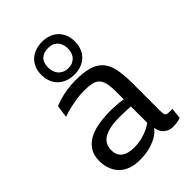

<svg xmlns="http://www.w3.org/2000/svg" viewBox="-228 -875 984 984"><g transform="rotate(-45 263.5 -383.0)"><path d="M278.3 -221.2Q264.2 -221.2 246.8 -220.5Q229.5 -219.7 212.2 -216.8Q194.8 -213.9 178.7 -208Q162.6 -202.1 150.1 -192.4Q137.7 -182.6 130.1 -167.2Q122.6 -151.9 122.6 -130.9Q122.6 -93.3 146.7 -75.2Q170.9 -57.1 215.3 -57.1Q246.1 -57.1 271.2 -63.5Q296.4 -69.8 314.5 -78.1Q335.4 -87.4 352.5 -99.6V-218.3Q341.3 -219.2 328.6 -219.7Q317.9 -220.2 304.7 -220.5Q291.5 -220.7 278.3 -221.2ZM442.4 -100.6Q442.4 -83 444.6 -73.5Q446.8 -64 453.1 -61.5Q460 -58.6 471.9 -59.1Q483.9 -59.6 494.1 -59.6L487.8 0Q481 2.4 472.2 4.4Q464.8 6.3 454.8 7.6Q444.8 8.8 433.1 8.8Q413.1 8.8 399.2 1.7Q385.3 -5.4 376.5 -15.1Q367.7 -24.9 363.5 -38.1Q359.4 -51.3 359.4 -57.1Q346.2 -38.6 322.8 -23.9Q302.7 -11.2 270.3 -1.2Q237.8 8.8 189 8.8Q155.8 8.8 128.2 -0.7Q100.6 -10.3 81.1 -28.8Q61.5 -47.4 50.8 -74.7Q40 -102.1 40 -134.3Q40 -178.2 59.1 -206.1Q78.1 -233.9 109.4 -249.5Q140.6 -265.1 180.9 -271.2Q221.2 -277.3 263.7 -277.3Q280.8 -277.3 296.9 -276.1Q313 -274.9 325.7 -273.9Q340.3 -271.5 352.5 -270V-325.2Q352.5 -363.8 346.7 -387.7Q340.8 -411.6 327.4 -424.3Q314 -437 292.5 -441.2Q271 -445.3 239.7 -445.3Q209.5 -445.3 181.2 -440.7Q152.8 -436 129.9 -430.7Q103 -424.3 79.6 -415.5L89.4 -483.4Q107.9 -491.7 131.8 -498.5Q152.3 -504.4 181.2 -509.3Q210 -514.2 246.6 -514.2Q305.7 -514.2 343.8 -502.7Q381.8 -491.2 403.8 -465.6Q425.8 -439.9 434.1 -398.7Q442.4 -357.4 442.4 -298.3ZM265.1 -538.1Q237.8 -538.1 215.3 -546.1Q192.9 -554.2 176.5 -569.6Q160.2 -585 151.1 -607.2Q142.1 -629.4 142.1 -657.7Q142.1 -685.1 151.1 -706.8Q160.2 -728.5 176.5 -743.7Q192.9 -758.8 215.3 -766.8Q237.8 -774.9 265.1 -774.9Q291.5 -774.9 313.5 -766.8Q335.4 -758.8 351.3 -743.7Q367.2 -728.5 376.2 -706.8Q385.3 -685.1 385.3 -657.7Q385.3 -628.9 376.2 -606.7Q367.2 -584.5 351.1 -569.3Q335 -554.2 313 -546.1Q291 -538.1 265.1 -538.1ZM265.1 -583.5Q285.2 -583.5 298.6 -590.6Q312 -597.7 320.1 -608.4Q328.1 -619.1 331.3 -632.3Q334.5 -645.5 334.5 -657.7Q334.5 -668.9 331.3 -681.6Q328.1 -694.3 320.1 -705.1Q312 -715.8 298.8 -722.9Q285.6 -730 265.1 -730Q240.7 -730 226.3 -722.4Q211.9 -714.8 204.6 -703.9Q197.3 -692.9 195.3 -680.2Q193.4 -667.5 193.4 -657.7Q193.4 -646 197 -632.8Q200.7 -619.6 209.2 -608.6Q217.8 -597.7 231.4 -590.6Q245.1 -583.5 265.1 -583.5Z"/></g></svg>

Font: Mako
Style: Regular
Weight: 400
Designer: vernon adams
Foundry: vernon adams
Version: Version 1.000